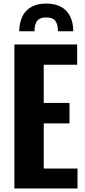

<svg xmlns="http://www.w3.org/2000/svg" viewBox="-20 -1060 478 1080"><path d="M61 0V-810H414V-696H226V-481H371V-366H226V-112H416V0ZM88 -884Q89 -933 106 -968Q123 -1003 157 -1021.5Q191 -1040 240 -1040Q290 -1040 323.5 -1021.5Q357 -1003 374.5 -968Q392 -933 392 -884H306Q306 -924 291 -943Q276 -962 240 -962Q205 -962 189.5 -943.5Q174 -925 174 -884Z"/></svg>

Font: Oswald SemiBold
Style: Regular
Weight: 600
Designer: Vernon Adams
Foundry: Vernon Adams
Version: Version 4.103;gftools[0.9.33.dev8+g029e19f]